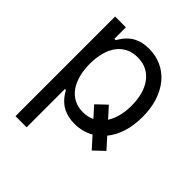

<svg xmlns="http://www.w3.org/2000/svg" viewBox="-207 -686 1022 1022"><g transform="rotate(45 304.5 -174.5)"><path d="M76.7 -545.5H157.7V-458.8H167.6Q172.2 -465.9 178.3 -475.7Q184.3 -485.4 193 -495.7Q201.7 -506 213.4 -516.3Q225.1 -526.6 241.1 -534.6Q257.1 -542.6 277.9 -547.6Q298.7 -552.6 325.3 -552.6Q377.1 -552.6 419.9 -532.8Q462.7 -513.1 493.4 -476.4Q524.1 -439.6 541.2 -387.8Q558.2 -335.9 558.2 -271.3Q558.2 -207 541.9 -155.5Q525.6 -104 495.4 -67.5L549.7 -7.1L492.9 46.9L436.1 -16.3Q411.9 -2.8 384.6 4.3Q357.2 11.4 326.7 11.4Q300.4 11.4 279.7 6.4Q258.9 1.4 242.7 -6.7Q226.6 -14.9 214.7 -25Q202.8 -35.2 193.7 -45.8Q184.7 -56.5 178.4 -66.4Q172.2 -76.3 167.6 -83.8H160.5V204.5H76.7ZM438.6 -130.7Q456.7 -158.7 465.6 -195Q474.4 -231.2 474.4 -272.7Q474.4 -316.1 464.5 -353.3Q454.5 -390.6 434.8 -418.1Q415.1 -445.7 385.3 -461.5Q355.5 -477.3 315.3 -477.3Q277 -477.3 247.9 -462.5Q218.8 -447.8 199 -420.8Q179.3 -393.8 169.2 -356.2Q159.1 -318.5 159.1 -272.7Q159.1 -226.6 169.4 -188Q179.7 -149.5 199.4 -122Q219.1 -94.5 248.4 -79.2Q277.7 -63.9 315.3 -63.9Q351.2 -63.9 380.3 -78.1L328.1 -136.4L384.9 -190.3Z"/></g></svg>

Font: Fast_Sans
Style: Regular
Weight: 400
Designer: Rasmus Andersson
Foundry: rsms
Version: Version 3.018;git-588b23468